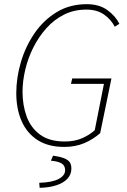

<svg xmlns="http://www.w3.org/2000/svg" viewBox="-20 -692 610 920"><path d="M288 12Q210 12 159 -21.5Q108 -55 83 -113Q58 -171 58 -246Q58 -319 80 -394Q102 -469 145 -532Q188 -595 251 -633.5Q314 -672 396 -672Q455 -672 494 -644Q533 -616 552 -578L530 -564Q511 -600 477.5 -623Q444 -646 394 -646Q335 -646 287 -622Q239 -598 202 -556.5Q165 -515 139.5 -464Q114 -413 101 -358Q88 -303 88 -252Q88 -187 108 -133Q128 -79 172.5 -46.5Q217 -14 290 -14Q338 -14 374 -30Q410 -46 434 -68L478 -290H320L326 -316H514L460 -54Q426 -24 383.5 -6Q341 12 288 12ZM170 208 168 184Q230 182 261 165.5Q292 149 292 124Q292 101 275 91Q258 81 224 78L234 54Q270 59 289 67Q308 75 315 86.5Q322 98 322 116Q322 144 303 164.5Q284 185 249.5 196Q215 207 170 208Z"/></svg>

Font: Source Sans 3 ExtraLight ExtraLight
Style: Italic
Weight: 250
Italic angle: -11°
Version: Version 3.052;hotconv 1.1.0;makeotfexe 2.6.0